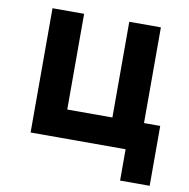

<svg xmlns="http://www.w3.org/2000/svg" viewBox="-84 -695 918 933"><g transform="rotate(10 375.0 -229.0)"><path d="M569.1 0H100.3V-613.1H256.3V-140.8H479.1V-613.1H635.1V-140.8H715.1V154.6H569.1Z"/></g></svg>

Font: Martian Mono VF sWd Rg
Style: Regular
Weight: 400
Width: 6
Monospace: yes
Designer: Roman Shamin
Foundry: Evil Martians
Version: Version 1.100